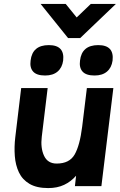

<svg xmlns="http://www.w3.org/2000/svg" viewBox="-20 -949 611 979"><path d="M327 -755 187 -929H315L371 -860L443 -929H571L389 -755ZM136 -640Q145 -719 229 -719Q311 -719 302 -640Q297 -604 273.5 -584Q250 -564 210 -564Q167 -564 149 -584Q131 -604 136 -640ZM388 -640Q397 -719 481 -719Q563 -719 554 -640Q549 -604 525.5 -584Q502 -564 462 -564Q419 -564 401 -584Q383 -604 388 -640ZM193 -252Q186 -195 204.5 -155Q223 -115 269 -115Q334 -115 360.5 -161Q387 -207 399 -303L423 -500H558L497 0H362L368 -53Q342 -23 307 -6.5Q272 10 226 10Q167 10 130.5 -11.5Q94 -33 76.5 -70Q59 -107 55.5 -153.5Q52 -200 58 -250L88 -500H223Z"/></svg>

Font: Haskoy ExtraBold
Style: Italic
Weight: 800
Designer: Ertekin Erdin
Foundry: Ertekin Erdin
Version: Version 2.000; ttfautohint (v1.8.4.7-5d5b)